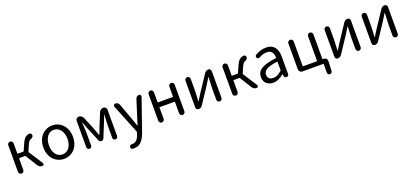

<svg xmlns="http://www.w3.org/2000/svg" viewBox="39 -1695 6568 3070"><g transform="rotate(-20 3323.0 -160.5)"><path d="M360.4 -293Q357.4 -286.1 361.3 -280.3L514.6 -42Q519.5 -35.2 519.5 -27.3Q519.5 -20.5 515.6 -14.6Q507.8 0 492.2 0Q468.8 0 448.2 -11.2Q427.7 -22.5 416 -43L293.9 -239.3Q290 -245.1 282.2 -245.1H190.4Q182.6 -245.1 182.6 -237.3V-45.9Q182.6 -26.4 169.4 -13.2Q156.2 0 137.7 0Q119.1 0 105.5 -13.2Q91.8 -26.4 91.8 -45.9V-497.1Q91.8 -516.6 105.5 -529.8Q119.1 -543 137.7 -543Q156.2 -543 169.4 -529.8Q182.6 -516.6 182.6 -497.1V-326.2Q182.6 -319.3 190.4 -319.3H280.3Q288.1 -319.3 291 -326.2L341.8 -440.4Q370.1 -503.9 400.4 -529.3Q430.7 -554.7 472.7 -556.6Q473.6 -556.6 474.6 -556.6Q491.2 -556.6 501 -542Q508.8 -531.2 508.8 -517.6Q508.8 -512.7 507.8 -507.8Q502.9 -482.4 457 -463.9Q428.7 -453.1 403.3 -392.6Z M606.4 -271.5Q606.4 -336.9 627 -391.6Q647.5 -446.3 682.6 -481.9Q717.8 -517.6 763.2 -537.1Q808.6 -556.6 858.9 -556.6Q909.2 -556.6 954.6 -537.1Q1000 -517.6 1034.7 -481.9Q1069.3 -446.3 1089.8 -391.6Q1110.4 -336.9 1110.4 -271.5Q1110.4 -205.1 1089.8 -150.9Q1069.3 -96.7 1034.7 -61Q1000 -25.4 954.6 -6.3Q909.2 12.7 858.9 12.7Q808.6 12.7 763.2 -6.3Q717.8 -25.4 682.6 -61Q647.5 -96.7 627 -150.9Q606.4 -205.1 606.4 -271.5ZM1016.6 -271.5Q1016.6 -364.3 972.7 -422.9Q928.7 -481.4 858.4 -481.4Q788.1 -481.4 745.1 -423.3Q702.1 -365.2 702.1 -271.5Q702.1 -177.7 745.1 -120.6Q788.1 -63.5 858.9 -63.5Q929.7 -63.5 973.1 -120.6Q1016.6 -177.7 1016.6 -271.5Z M1252.9 -41V-490.2Q1252.9 -512.7 1268.6 -527.8Q1284.2 -543 1305.7 -543Q1329.1 -543 1349.1 -529.8Q1369.1 -516.6 1378.9 -494.1L1464.8 -288.1Q1472.7 -266.6 1488.8 -223.1Q1504.9 -179.7 1512.7 -157.2Q1512.7 -155.3 1515.6 -155.3Q1518.6 -155.3 1518.6 -157.2Q1559.6 -262.7 1568.4 -288.1L1652.3 -494.1Q1661.1 -516.6 1681.2 -529.8Q1701.2 -543 1724.6 -543Q1746.1 -543 1761.7 -527.8Q1777.3 -512.7 1777.3 -490.2V-41Q1777.3 -24.4 1765.1 -12.2Q1752.9 0 1735.8 0Q1718.8 0 1706.5 -12.2Q1694.3 -24.4 1694.3 -41V-245.1Q1694.3 -292 1704.1 -429.7Q1704.1 -431.6 1702.1 -431.6Q1700.2 -431.6 1699.2 -429.7Q1697.3 -424.8 1649.4 -303.7L1557.6 -79.1Q1552.7 -66.4 1541 -58.6Q1529.3 -50.8 1515.6 -50.8Q1502 -50.8 1490.2 -58.6Q1478.5 -66.4 1473.6 -79.1L1379.9 -303.7Q1353.5 -366.2 1331.1 -429.7Q1330.1 -431.6 1327.6 -431.6Q1325.2 -431.6 1325.2 -429.7Q1326.2 -412.1 1329.1 -370.6Q1332 -329.1 1333.5 -297.4Q1335 -265.6 1335 -245.1V-41Q1335 -24.4 1323.2 -12.2Q1311.5 0 1294.4 0Q1277.3 0 1265.1 -12.2Q1252.9 -24.4 1252.9 -41Z M1967.8 236.3Q1953.1 236.3 1940.4 235.4Q1924.8 233.4 1917 219.2Q1909.2 205.1 1913.1 189.5Q1917 174.8 1929.7 167.5Q1942.4 160.2 1959 161.1Q1960.9 162.1 1962.9 162.1Q2047.9 162.1 2085.9 44.9L2095.7 10.7Q2098.6 3.9 2095.7 -2.9L1897.5 -496.1Q1895.5 -502.9 1895.5 -508.8Q1895.5 -517.6 1901.4 -526.4Q1910.2 -540 1927.7 -540Q1949.2 -540 1966.8 -527.8Q1984.4 -515.6 1991.2 -496.1L2085.9 -238.3Q2124 -127 2137.7 -88.9Q2138.7 -85.9 2141.1 -85.9Q2143.6 -85.9 2143.6 -88.9Q2149.4 -106.4 2165 -159.2Q2180.7 -211.9 2189.5 -238.3L2272.5 -498Q2278.3 -516.6 2294.4 -528.3Q2310.5 -540 2331.1 -540Q2346.7 -540 2356.4 -527.3Q2362.3 -518.6 2362.3 -508.8Q2362.3 -503.9 2360.4 -498L2169.9 47.9Q2138.7 136.7 2091.3 186.5Q2043.9 236.3 1967.8 236.3Z M2479.5 -45.9V-497.1Q2479.5 -516.6 2493.2 -529.8Q2506.8 -543 2525.4 -543Q2543.9 -543 2557.1 -529.8Q2570.3 -516.6 2570.3 -497.1V-330.1Q2570.3 -323.2 2578.1 -323.2H2825.2Q2833 -323.2 2833 -330.1V-497.1Q2833 -516.6 2846.2 -529.8Q2859.4 -543 2878.4 -543Q2897.5 -543 2910.6 -529.8Q2923.8 -516.6 2923.8 -497.1V-45.9Q2923.8 -26.4 2910.6 -13.2Q2897.5 0 2878.4 0Q2859.4 0 2846.2 -13.2Q2833 -26.4 2833 -45.9V-234.4Q2833 -242.2 2825.2 -242.2H2578.1Q2570.3 -242.2 2570.3 -234.4V-45.9Q2570.3 -26.4 2557.1 -13.2Q2543.9 0 2525.4 0Q2506.8 0 2493.2 -13.2Q2479.5 -26.4 2479.5 -45.9Z M3150.4 0Q3132.8 0 3120.1 -12.2Q3107.4 -24.4 3107.4 -43V-498Q3107.4 -516.6 3120.6 -529.8Q3133.8 -543 3152.3 -543Q3170.9 -543 3183.6 -529.8Q3196.3 -516.6 3196.3 -498V-316.4Q3196.3 -291 3194.8 -258.3Q3193.4 -225.6 3190.9 -184.1Q3188.5 -142.6 3187.5 -118.2Q3187.5 -116.2 3189.5 -116.2Q3191.4 -116.2 3192.4 -118.2Q3228.5 -173.8 3263.7 -232.4L3446.3 -507.8Q3469.7 -543 3511.7 -543Q3529.3 -543 3542 -530.8Q3554.7 -518.6 3554.7 -501V-44.9Q3554.7 -26.4 3541.5 -13.2Q3528.3 0 3509.8 0Q3491.2 0 3478.5 -13.2Q3465.8 -26.4 3465.8 -44.9V-226.6Q3465.8 -268.6 3474.6 -425.8Q3474.6 -427.7 3472.7 -427.7Q3470.7 -427.7 3469.7 -426.8Q3413.1 -335 3398.4 -310.5L3215.8 -35.2Q3192.4 0 3150.4 0Z M4006.8 -293Q4003.9 -286.1 4007.8 -280.3L4161.1 -42Q4166 -35.2 4166 -27.3Q4166 -20.5 4162.1 -14.6Q4154.3 0 4138.7 0Q4115.2 0 4094.7 -11.2Q4074.2 -22.5 4062.5 -43L3940.4 -239.3Q3936.5 -245.1 3928.7 -245.1H3836.9Q3829.1 -245.1 3829.1 -237.3V-45.9Q3829.1 -26.4 3815.9 -13.2Q3802.7 0 3784.2 0Q3765.6 0 3752 -13.2Q3738.3 -26.4 3738.3 -45.9V-497.1Q3738.3 -516.6 3752 -529.8Q3765.6 -543 3784.2 -543Q3802.7 -543 3815.9 -529.8Q3829.1 -516.6 3829.1 -497.1V-326.2Q3829.1 -319.3 3836.9 -319.3H3926.8Q3934.6 -319.3 3937.5 -326.2L3988.3 -440.4Q4016.6 -503.9 4046.9 -529.3Q4077.1 -554.7 4119.1 -556.6Q4120.1 -556.6 4121.1 -556.6Q4137.7 -556.6 4147.5 -542Q4155.3 -531.2 4155.3 -517.6Q4155.3 -512.7 4154.3 -507.8Q4149.4 -482.4 4103.5 -463.9Q4075.2 -453.1 4049.8 -392.6Z M4418.9 12.7Q4348.6 12.7 4304.2 -28.3Q4259.8 -69.3 4259.8 -140.6Q4259.8 -227.5 4337.9 -275.4Q4416 -323.2 4586.9 -342.8Q4593.8 -343.8 4593.8 -351.6Q4590.8 -481.4 4482.4 -481.4Q4418.9 -481.4 4349.6 -442.4Q4336.9 -434.6 4322.8 -438Q4308.6 -441.4 4300.8 -454.1Q4293.9 -467.8 4297.4 -482.4Q4300.8 -497.1 4314.5 -504.9Q4409.2 -556.6 4497.1 -556.6Q4592.8 -556.6 4639.2 -497.6Q4685.5 -438.5 4685.5 -334V-37.1Q4685.5 -21.5 4674.3 -10.7Q4663.1 0 4647.5 0Q4631.8 0 4619.6 -10.7Q4607.4 -21.5 4605.5 -37.1L4602.5 -63.5Q4602.5 -65.4 4601.1 -65.4Q4599.6 -65.4 4597.7 -64.5Q4503.9 12.7 4418.9 12.7ZM4445.3 -59.6Q4482.4 -59.6 4515.6 -76.2Q4548.8 -92.8 4588.9 -127Q4593.8 -131.8 4593.8 -139.6V-276.4Q4593.8 -283.2 4588.9 -283.2Q4587.9 -283.2 4586.9 -283.2Q4458 -266.6 4403.8 -233.9Q4349.6 -201.2 4349.6 -147.5Q4349.6 -102.5 4375.5 -81.1Q4401.4 -59.6 4445.3 -59.6Z M5283.2 -80.1Q5283.2 -72.3 5291 -72.3H5304.7Q5329.1 -72.3 5346.2 -55.2Q5363.3 -38.1 5362.3 -14.6L5355.5 154.3Q5354.5 170.9 5342.8 182.1Q5331.1 193.4 5314.5 193.4Q5298.8 193.4 5287.1 182.1Q5275.4 170.9 5275.4 154.3V8.8Q5275.4 2 5268.6 2H4915Q4891.6 2 4874.5 -15.1Q4857.4 -32.2 4857.4 -55.7V-496.1Q4857.4 -514.6 4871.1 -527.8Q4884.8 -541 4903.3 -541Q4921.9 -541 4935.1 -527.8Q4948.2 -514.6 4948.2 -496.1V-80.1Q4948.2 -72.3 4956.1 -72.3H5185.5Q5192.4 -72.3 5192.4 -80.1V-496.1Q5192.4 -514.6 5206.1 -527.8Q5219.7 -541 5238.3 -541Q5256.8 -541 5270 -527.8Q5283.2 -514.6 5283.2 -496.1Z M5518.6 0Q5501 0 5488.3 -12.2Q5475.6 -24.4 5475.6 -43V-498Q5475.6 -516.6 5488.8 -529.8Q5502 -543 5520.5 -543Q5539.1 -543 5551.8 -529.8Q5564.5 -516.6 5564.5 -498V-316.4Q5564.5 -291 5563 -258.3Q5561.5 -225.6 5559.1 -184.1Q5556.6 -142.6 5555.7 -118.2Q5555.7 -116.2 5557.6 -116.2Q5559.6 -116.2 5560.5 -118.2Q5596.7 -173.8 5631.8 -232.4L5814.5 -507.8Q5837.9 -543 5879.9 -543Q5897.5 -543 5910.2 -530.8Q5922.9 -518.6 5922.9 -501V-44.9Q5922.9 -26.4 5909.7 -13.2Q5896.5 0 5877.9 0Q5859.4 0 5846.7 -13.2Q5834 -26.4 5834 -44.9V-226.6Q5834 -268.6 5842.8 -425.8Q5842.8 -427.7 5840.8 -427.7Q5838.9 -427.7 5837.9 -426.8Q5781.2 -335 5766.6 -310.5L5584 -35.2Q5560.5 0 5518.6 0Z M6149.4 0Q6131.8 0 6119.1 -12.2Q6106.4 -24.4 6106.4 -43V-498Q6106.4 -516.6 6119.6 -529.8Q6132.8 -543 6151.4 -543Q6169.9 -543 6182.6 -529.8Q6195.3 -516.6 6195.3 -498V-316.4Q6195.3 -291 6193.8 -258.3Q6192.4 -225.6 6189.9 -184.1Q6187.5 -142.6 6186.5 -118.2Q6186.5 -116.2 6188.5 -116.2Q6190.4 -116.2 6191.4 -118.2Q6227.5 -173.8 6262.7 -232.4L6445.3 -507.8Q6468.8 -543 6510.7 -543Q6528.3 -543 6541 -530.8Q6553.7 -518.6 6553.7 -501V-44.9Q6553.7 -26.4 6540.5 -13.2Q6527.3 0 6508.8 0Q6490.2 0 6477.5 -13.2Q6464.8 -26.4 6464.8 -44.9V-226.6Q6464.8 -268.6 6473.6 -425.8Q6473.6 -427.7 6471.7 -427.7Q6469.7 -427.7 6468.8 -426.8Q6412.1 -335 6397.5 -310.5L6214.8 -35.2Q6191.4 0 6149.4 0Z"/></g></svg>

Font: Gen Jyuu Gothic P Regular
Style: Regular
Weight: 400
Designer: [Source Han Sans]
Ryoko NISHIZUKA  (kana & ideographs); Paul D. Hunt (Latin, Greek & Cyrillic); Wenlong ZHANG  (bopomofo
Version: Version 1.002.20150607